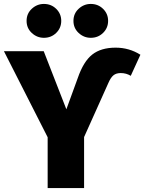

<svg xmlns="http://www.w3.org/2000/svg" viewBox="-31 -955 733 975"><path d="M396 0H211V-258L-11 -695H191L306 -400L364 -559Q393 -643 437.5 -678Q482 -713 556 -713Q625 -713 682 -677L633 -570Q610 -584 582 -584Q559 -584 545 -572.5Q531 -561 519 -533L396 -259ZM192 -763Q157 -763 130.5 -787.5Q104 -812 104 -849Q104 -886 130.5 -910.5Q157 -935 192 -935Q229 -935 254.5 -910Q280 -885 280 -849Q280 -813 254.5 -788Q229 -763 192 -763ZM430 -763Q395 -763 368.5 -787.5Q342 -812 342 -849Q342 -886 368.5 -910.5Q395 -935 430 -935Q467 -935 492.5 -910Q518 -885 518 -849Q518 -813 492.5 -788Q467 -763 430 -763Z"/></svg>

Font: Trujillo ExtraBold
Style: Regular
Weight: 800
Designer: Fira Sans original fonts by bBox Type GmbH, Carrois Corporate GbR, & Edenspiekermann AG / Changes by Cristiano Sobral
Foundry: Fira Sans original fonts by bBox Type GmbH, Carrois Corporate GbR, & Edenspiekermann AG / Changes by Cristiano Sobral
Version: Version 4.301;July 28, 2020;FontCreator 13.0.0.2655 64-bit